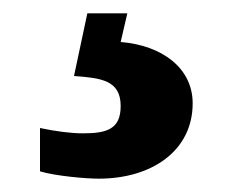

<svg xmlns="http://www.w3.org/2000/svg" viewBox="-20 -29 352 288"><path d="M128 239C208 239 269 197 269 126C269 73 223 39 161 34L171 -9H111L91 85C131 88 161 91 161 130C161 165 140 171 104 171C87 171 63 168 40 163V228C63 235 109 239 128 239Z"/></svg>

Font: Noto Serif Ethiopic SemiCondensed Black
Style: Regular
Weight: 900
Width: 4
Designer: Monotype Design Team
Foundry: Monotype Imaging Inc.
Version: Version 2.102